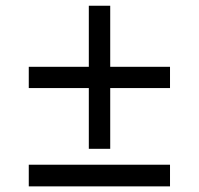

<svg xmlns="http://www.w3.org/2000/svg" viewBox="-20 -662 706 682"><path d="M295.5 -133.4V-349.2H82.2V-424.7H295.5V-641.6H371.5V-424.7H583.9V-349.2H371.5V-133.4ZM82.2 0V-76.9H583.9V0Z"/></svg>

Font: Archivo SemiBold SemiExpanded
Style: Regular
Weight: 600
Width: 6
Version: Version 2.001